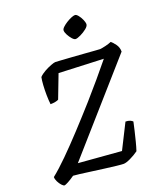

<svg xmlns="http://www.w3.org/2000/svg" viewBox="-172 -1047 974 1153"><g transform="rotate(-20 315.0 -470.0)"><path d="M39 0Q32 0 21.5 -11.5Q11 -23 3 -39Q-5 -55 -5 -69Q38 -103 94 -158.5Q150 -214 213.5 -282.5Q277 -351 342 -424Q388 -476 435 -531.5Q482 -587 520 -634L235 -646L178 -497Q172 -493 157.5 -490Q143 -487 126 -487Q123 -513 122.5 -546Q122 -579 124 -609.5Q126 -640 130 -659Q144 -674 166.5 -686.5Q189 -699 210 -707Q231 -715 239 -715Q246 -715 275 -713Q304 -711 343 -708.5Q382 -706 420.5 -703Q459 -700 487 -698Q515 -696 519 -696Q531 -697 554.5 -702.5Q578 -708 593 -715Q605 -706 620 -685.5Q635 -665 635 -638L159 -98L433 -76L513 -235Q530 -235 541.5 -230Q553 -225 558 -219Q553 -195 545.5 -163.5Q538 -132 530 -100.5Q522 -69 514 -45Q489 -27 460.5 -13.5Q432 0 416 0Q405 0 373 -3.5Q341 -7 299.5 -12.5Q258 -18 217 -23.5Q176 -29 145.5 -33Q115 -37 106 -37Q82 -20 63 -10Q44 0 39 0ZM402 -803Q393 -803 381 -816.5Q369 -830 360 -847Q351 -864 351 -876Q351 -885 362.5 -896Q374 -907 390 -917Q406 -927 421.5 -933.5Q437 -940 446 -940Q455 -940 466 -926.5Q477 -913 485 -895Q493 -877 493 -866Q493 -853 475 -838.5Q457 -824 435 -813.5Q413 -803 402 -803Z"/></g></svg>

Font: Texturina
Style: Italic
Weight: 400
Italic angle: -11°
Designer: Guillermo Torres Carreño
Foundry: Omnibus-Type
Version: Version 1.002; ttfautohint (v1.8.3)